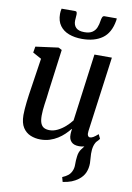

<svg xmlns="http://www.w3.org/2000/svg" viewBox="-110 -871 809 1181"><g transform="rotate(10 295.0 -281.0)"><path d="M367.5 243.5 359.5 214.5Q382 205 395.2 194.2Q408.5 183.5 416 166.5Q425 148.5 424.5 123.8Q424 99 427.5 73.5Q430.5 44.5 446.5 24.5Q462.5 4.5 473.5 -10.5L538.5 -49Q521 -28.5 515 -6.8Q509 15 509.5 42Q509.5 55 511.2 70.8Q513 86.5 513 101Q513 133 501.5 159.8Q490 186.5 463 207Q444.5 221 421.8 230Q399 239 367.5 243.5ZM187 10Q153.5 10 124.5 -2Q95.5 -14 77.2 -42Q59 -70 58.5 -119.5Q58.5 -136.5 60 -157.5Q61.5 -178.5 64.2 -201.8Q67 -225 70.2 -248.5Q73.5 -272 77 -294L105 -479.5L51 -509L57.5 -547L199.5 -566L221 -555L186 -290Q184 -268.5 181 -247.8Q178 -227 175.2 -207.5Q172.5 -188 171 -170Q169.5 -152 169.5 -136.5Q169.5 -105 177 -87.5Q184.5 -70 198.5 -63Q212.5 -56 232.5 -56Q257.5 -56 282.8 -68.5Q308 -81 330 -100.5Q352 -120 368 -141L424 -562H533L469.5 -92Q467 -73 471.8 -64.2Q476.5 -55.5 485 -55.5Q494.5 -55.5 505.8 -62Q517 -68.5 535 -84.5L548 -57.5Q543.5 -50 527.2 -33.8Q511 -17.5 485.5 -4Q460 9.5 428 9.5Q395.5 9.5 379.8 -7Q364 -23.5 364.5 -51Q364.5 -53 364.5 -57Q364.5 -61 365 -66Q365.5 -71 366.2 -76.5Q367 -82 367.5 -86.5L366 -87.5Q351.5 -69.5 333.5 -52.2Q315.5 -35 293.2 -21Q271 -7 244.5 1.5Q218 10 187 10ZM262 -805Q269 -805 271 -799.5Q273 -794 273 -785.5Q273 -776.5 271.8 -766.2Q270.5 -756 270.5 -747Q270 -719.5 286.2 -703.2Q302.5 -687 338.5 -687Q370.5 -687 388.2 -699Q406 -711 414 -730.8Q422 -750.5 425 -773.5Q426.5 -785 430.5 -795Q434.5 -805 444 -805H520.5Q520.5 -801.5 520.5 -798Q520.5 -794.5 519.5 -790.5Q506.5 -713 457.8 -678.2Q409 -643.5 331.5 -643.5Q285.5 -643.5 249.5 -657Q213.5 -670.5 192.8 -699Q172 -727.5 172 -772Q172 -780 173 -788.5Q174 -797 176 -805Z"/></g></svg>

Font: Merriweather 20pt Medium
Style: Italic
Weight: 500
Italic angle: -7.8°
Version: Version 2.101